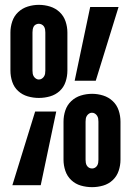

<svg xmlns="http://www.w3.org/2000/svg" viewBox="-20 -764 540 792"><path d="M140 -360Q117 -360 94.5 -366.5Q72 -373 55 -388.5Q38 -404 30.5 -426.5Q23 -449 23 -473V-630Q23 -653 30.5 -675.5Q38 -698 55 -714Q72 -730 94.5 -737Q117 -744 140 -744Q164 -744 186.5 -737Q209 -730 226 -714Q243 -698 250.5 -675.5Q258 -653 258 -630V-473Q258 -449 250.5 -426.5Q243 -404 226 -388.5Q209 -373 186.5 -366.5Q164 -360 140 -360ZM288 -431 352 -735H469L375 -431ZM140 -436Q147 -436 152.5 -439.5Q158 -443 161.5 -448.5Q165 -454 166 -460Q167 -466 167 -473V-630Q167 -636 166 -642.5Q165 -649 161.5 -654.5Q158 -660 152 -663Q146 -666 140 -666Q134 -666 128 -663Q122 -660 119 -654.5Q116 -649 115 -642.5Q114 -636 114 -630V-473Q114 -466 115 -460Q116 -454 119.5 -448.5Q123 -443 128.5 -439.5Q134 -436 140 -436ZM360 8Q336 8 313.5 1.5Q291 -5 274 -21Q257 -37 249.5 -59.5Q242 -82 242 -105V-262Q242 -286 249.5 -308.5Q257 -331 274 -347Q291 -363 313.5 -370Q336 -377 360 -377Q383 -377 405.5 -370Q428 -363 445 -347Q462 -331 469.5 -308.5Q477 -286 477 -262V-105Q477 -82 469.5 -59.5Q462 -37 445 -21Q428 -5 405.5 1.5Q383 8 360 8ZM31 0 125 -304H212L148 0ZM360 -69Q366 -69 371.5 -72Q377 -75 380.5 -80.5Q384 -86 385 -92.5Q386 -99 386 -105V-262Q386 -269 385 -275Q384 -281 380.5 -286.5Q377 -292 371.5 -295.5Q366 -299 359 -299Q353 -299 347.5 -295.5Q342 -292 338.5 -286.5Q335 -281 334 -275Q333 -269 333 -262V-105Q333 -99 334 -92.5Q335 -86 338.5 -80.5Q342 -75 347.5 -72Q353 -69 360 -69Z"/></svg>

Font: Iosevka Slab Extrabold
Style: Regular
Weight: 800
Monospace: yes
Designer: Belleve Invis
Foundry: Belleve Invis
Version: Version 11.1.1; ttfautohint (v1.8.3)